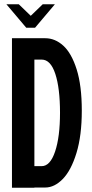

<svg xmlns="http://www.w3.org/2000/svg" viewBox="-20 -879 429 899"><path d="M36 -700H192Q238 -700 276.5 -665Q315 -630 339 -554Q363 -478 363 -361Q363 -244 338 -162.5Q313 -81 274 -41Q235 -1 192 -1H141V0H36ZM175 -600H141V-101H175Q215 -101 238 -169.5Q261 -238 261 -351Q261 -466 239 -533Q217 -600 175 -600ZM10 -859H68L124 -805L180 -859H237L144 -749H103Z"/></svg>

Font: Piscolabis
Style: Regular
Weight: 400
Designer: Ariel Martín Pérez
Foundry: Tunera Type Foundry
Version: Version 1.000